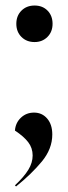

<svg xmlns="http://www.w3.org/2000/svg" viewBox="-20 -533 247 694"><path d="M39 -447Q39 -476 57.5 -494.5Q76 -513 105 -513Q134 -513 152 -494.5Q170 -476 170 -447Q170 -418 151.5 -399.5Q133 -381 105 -381Q76 -381 57.5 -399.5Q39 -418 39 -447ZM98 29Q98 2 82 -19Q66 -40 34 -61Q36 -89 55.5 -107.5Q75 -126 103 -126Q132 -126 150.5 -104.5Q169 -83 169 -47Q169 5 131.5 50.5Q94 96 38 141L34 137Q67 106 82.5 80.5Q98 55 98 29Z"/></svg>

Font: Nyght Serif
Style: Regular
Weight: 400
Designer: Maksym Kobuzan
Version: Version 0.410;July 4, 2025;FontCreator 15.0.0.2958 64-bit